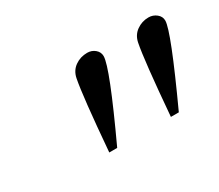

<svg xmlns="http://www.w3.org/2000/svg" viewBox="-60 -785 551 483"><g transform="rotate(-30 216.0 -543.5)"><path d="M346 -421H323Q336 -579 345 -624Q349 -644 364.5 -655Q380 -666 399 -666Q412 -666 422 -658Q432 -650 432 -638Q432 -608 346 -421ZM167 -421H144Q157 -579 166 -624Q170 -644 185.5 -655Q201 -666 221 -666Q234 -666 243.5 -658Q253 -650 253 -638Q253 -606 167 -421Z"/></g></svg>

Font: STIX MathJax Main
Style: Italic
Weight: 400
Italic angle: -16.33°
Designer: MicroPress Inc., with final additions and corrections provided by Coen Hoffman, Elsevier (retired)
Version: Version 1.1.1